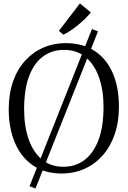

<svg xmlns="http://www.w3.org/2000/svg" viewBox="-20 -1003 746 1122"><path d="M517.5 -833.5 552.5 -819.5 187.5 98.5 152.5 85.5ZM346 11Q243.5 12 173.2 -36Q103 -84 67 -169.2Q31 -254.5 31 -364.5Q31 -455.5 56.2 -527Q81.5 -598.5 127 -648.5Q172.5 -698.5 233 -724.8Q293.5 -751 363 -751Q464 -751 533.5 -705Q603 -659 639 -575.5Q675 -492 675 -379.5Q675 -289.5 650 -217.5Q625 -145.5 580 -94.8Q535 -44 475.2 -17Q415.5 10 346 11ZM351 -28.5Q421 -28.5 473.5 -67.8Q526 -107 555.5 -185Q585 -263 585 -379.5Q585 -476.5 558.5 -551.2Q532 -626 480.5 -668.8Q429 -711.5 354 -711.5Q284 -711.5 231.8 -673.2Q179.5 -635 150.2 -558.2Q121 -481.5 121 -364.5Q121 -264.5 147.5 -189Q174 -113.5 225 -71Q276 -28.5 351 -28.5ZM349.5 -800.5 324 -822.5 447 -983 510.5 -930.5Q498.5 -914.5 479 -895.2Q459.5 -876 436.5 -857.2Q413.5 -838.5 391 -823.5Q368.5 -808.5 350.5 -800.5Z"/></svg>

Font: Merriweather 60pt Light
Style: Regular
Weight: 300
Version: Version 2.100